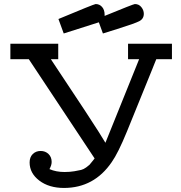

<svg xmlns="http://www.w3.org/2000/svg" viewBox="-20 -909 887 940"><path d="M30.8 -619.1V-694.8H265.1V-619.1H229L394 -370.1Q481 -237.3 496.1 -210L661.1 -619.1H606.9V-694.8H821.8V-619.1H745.1Q742.2 -611.3 735.6 -595.7Q729 -580.1 726.1 -571.8L601.1 -264.2Q558.1 -159.2 526.9 -115.2Q440.9 10.7 293.9 11.2Q219.7 11.2 172.4 -24.9Q125 -61 125 -113.8Q125 -139.6 140.4 -154.8Q155.8 -169.9 179 -169.9Q202.1 -169.9 217.5 -155Q232.9 -140.1 232.9 -116.2Q232.9 -100.1 222.2 -81.1Q254.4 -66.9 295.9 -66.9Q322.8 -66.9 344 -70.6Q365.2 -74.2 377.2 -77.1Q389.2 -80.1 401.6 -89.1Q414.1 -98.1 418 -102.1Q421.9 -106 431.4 -118.4Q440.9 -130.9 442.9 -132.8V-133.8L121.1 -619.1ZM266.1 -815.9Q438 -887.7 448.2 -889.2Q467.3 -889.2 479.7 -875Q492.2 -860.8 492.2 -836.9V-831.1Q631.3 -888.2 640.1 -889.2Q660.2 -889.2 672.1 -874Q684.1 -858.9 684.1 -841.8Q684.1 -816.9 662.1 -805.4Q640.1 -793.9 554.2 -767.1Q511.2 -752.9 483.9 -745.1L463.9 -799.8L292 -745.1Z"/></svg>

Font: CMU Concrete
Style: Bold
Weight: 700
Version: Version 0.7.0